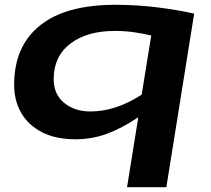

<svg xmlns="http://www.w3.org/2000/svg" viewBox="-20 -571 880 801"><path d="M790 -514 674 210H510L557 -82Q487 -35 425 -12.5Q363 10 295 10Q212 10 155 -19.5Q98 -49 68.5 -100Q39 -151 39 -217Q39 -378 146.5 -464.5Q254 -551 461 -551Q551 -551 638.5 -540Q726 -529 790 -514ZM611 -423Q582 -430 542.5 -436Q503 -442 459 -442Q343 -442 273.5 -389Q204 -336 204 -241Q204 -177 248 -141.5Q292 -106 357 -106Q409 -106 462 -123Q515 -140 571 -176Z"/></svg>

Font: Georama ExtraExtended SemiBold
Style: Italic
Weight: 600
Width: 8
Italic angle: -9°
Designer: Jean-Baptiste Levee
Foundry: Production Type
Version: Version 1.000